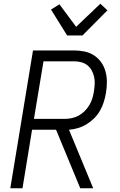

<svg xmlns="http://www.w3.org/2000/svg" viewBox="-20 -1004 640 1024"><path d="M408 0 279 -312H151L100 0H35L156 -735H375Q404 -735 432 -729Q460 -723 482.5 -708Q505 -693 520.5 -670.5Q536 -648 543 -621.5Q550 -595 550 -566Q550 -537 545 -508Q541 -484 533.5 -460Q526 -436 513.5 -414Q501 -392 482.5 -373.5Q464 -355 442 -341.5Q420 -328 396 -321Q372 -314 348 -312L477 0ZM161 -370H325Q344 -370 363 -374Q382 -378 399.5 -387.5Q417 -397 431.5 -411.5Q446 -426 456.5 -443.5Q467 -461 472.5 -479.5Q478 -498 481 -517Q484 -536 485 -556Q486 -576 482 -594Q478 -612 469 -628.5Q460 -645 446 -656Q432 -667 413.5 -672Q395 -677 376 -677H212ZM338 -815 252 -953 297 -981 386 -861 515 -984 553 -949 420 -815Z"/></svg>

Font: Iosevka Light Extended Oblique
Style: Regular
Weight: 300
Width: 7
Italic angle: -9°
Monospace: yes
Designer: Belleve Invis
Foundry: Belleve Invis
Version: Version 32.5.0; ttfautohint (v1.8.4)